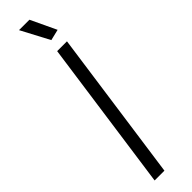

<svg xmlns="http://www.w3.org/2000/svg" viewBox="-323 -910 886 886"><g transform="rotate(-45 120.0 -466.5)"><path d="M140 -740H204L100 0H36ZM157 -795 84 -933H152L211 -808Z"/></g></svg>

Font: Plata Sans Light
Style: Italic
Weight: 300
Italic angle: -8°
Designer: Pablo Impallari, Andres Torresi, & Cristiano Sobral
Foundry: Pablo Impallari, Andres Torresi, & Cristiano Sobral
Version: Version 1.00;December 28, 2019;FontCreator 12.0.0.2547 64-bi